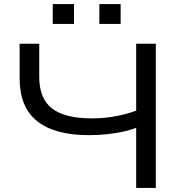

<svg xmlns="http://www.w3.org/2000/svg" viewBox="-20 -919 899 939"><path d="M646 0V-294Q619 -283 581.5 -275Q544 -267 502 -262.5Q460 -258 416 -258Q247 -258 161.5 -326.5Q76 -395 76 -535V-705H172V-542Q172 -437 234.5 -388.5Q297 -340 431 -340Q487 -340 542.5 -350Q598 -360 646 -378V-705H742V0ZM466 -802V-899H570V-802ZM238 -802V-899H342V-802Z"/></svg>

Font: Nunito Sans 10pt Expanded
Style: Regular
Weight: 400
Width: 7
Designer: Vernon Adams
Foundry: Vernon Adams
Version: Version 3.101;gftools[0.9.27]